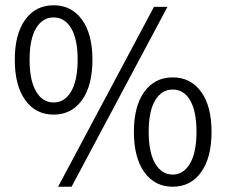

<svg xmlns="http://www.w3.org/2000/svg" viewBox="-20 -695 857 727"><path d="M36 -469Q36 -566 75.5 -620.5Q115 -675 183 -675Q251 -675 290.5 -620.5Q330 -566 330 -469Q330 -371 290.5 -316Q251 -261 183 -261Q115 -261 75.5 -316Q36 -371 36 -469ZM563 -669H614L251 12H200ZM274 -469Q274 -547 249.5 -588Q225 -629 183 -629Q141 -629 116.5 -588Q92 -547 92 -469Q92 -391 116.5 -349Q141 -307 183 -307Q225 -307 249.5 -349Q274 -391 274 -469ZM487 -196Q487 -293 526.5 -347.5Q566 -402 634 -402Q702 -402 741.5 -347.5Q781 -293 781 -196Q781 -98 741.5 -43Q702 12 634 12Q566 12 526.5 -43Q487 -98 487 -196ZM724 -196Q724 -274 700 -315Q676 -356 634 -356Q592 -356 567.5 -315Q543 -274 543 -196Q543 -118 567.5 -76Q592 -34 634 -34Q675 -34 699.5 -76Q724 -118 724 -196Z"/></svg>

Font: Assistant-zap
Style: zap
Weight: 400
Designer: Hebrew By Ben Nathan, Latin by Paul Hunt
Version: Version 2.001